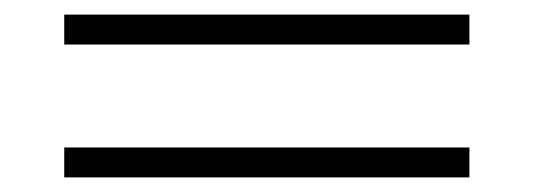

<svg xmlns="http://www.w3.org/2000/svg" viewBox="-20 -427 730 263"><path d="M68 -407H623V-366H68ZM68 -225H623V-184H68Z"/></svg>

Font: KoHo Light
Style: Regular
Weight: 300
Version: Version 1.000; ttfautohint (v1.6)